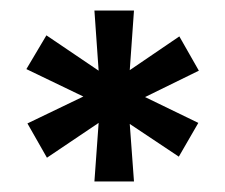

<svg xmlns="http://www.w3.org/2000/svg" viewBox="-20 -720 427 364"><path d="M159 -376 167 -487 69 -421 32 -486 138 -537 30 -589 68 -653 167 -586 159 -700H234L226 -587L320 -651L357 -586L255 -536L356 -487L319 -423L226 -485L234 -376Z"/></svg>

Font: Easer Grotesk
Style: Regular
Weight: 400
Designer: Boardeaser, Bonnie Shaver-Troup, Thomas Jockin
Foundry: Lexend
Version: Version 1.008;Glyphs 3.1.2 (3151)